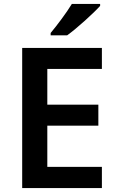

<svg xmlns="http://www.w3.org/2000/svg" viewBox="-20 -958 598 978"><path d="M490 -928V-938H346C319 -893 269 -827 238 -790V-778H322C371 -813 457 -891 490 -928ZM499 0V-108H221V-318H481V-425H221V-607H499V-714H93V0Z"/></svg>

Font: Noto Sans Gunjala Gondi Semibold
Style: Regular
Weight: 400
Designer: Ek Type
Foundry: Ek Type
Version: Version 1.004